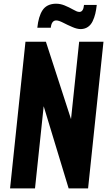

<svg xmlns="http://www.w3.org/2000/svg" viewBox="-20 -1040 591 1060"><path d="M427.7 -879.4Q426.3 -879.4 424.3 -879.4Q404.3 -879.9 379.9 -890.6Q352.5 -902.3 328.4 -914.8Q304.2 -927.2 290.5 -927.2Q264.6 -927.2 260.3 -886.7H186Q192.4 -949.2 214.6 -983.2Q236.8 -1017.1 284.7 -1019.5Q287.6 -1019.5 290.5 -1019.5Q312.5 -1019.5 335.9 -1010.3Q362.3 -999.5 383.5 -987.3Q404.8 -975.1 414.1 -974.6Q416 -974.1 418 -974.1Q440.4 -974.1 443.8 -1012.7H514.2Q511.2 -985.4 506.1 -964.1Q501 -942.9 491.5 -922.9Q481.9 -902.8 465.8 -891.6Q449.7 -880.4 427.7 -879.4ZM35.6 0 120.6 -809.6H233.4L372.1 -382.3L417 -809.6H551.3L466.3 0H358.9L221.2 -453.6L173.3 0Z"/></svg>

Font: Oswald
Style: Demi-Bold
Weight: 600
Designer: Vernon Adams
Foundry: Vernon Adams
Version: 3.0; ttfautohint (v0.94.23-7a4d-dirty) -l 8 -r 50 -G 200 -x 